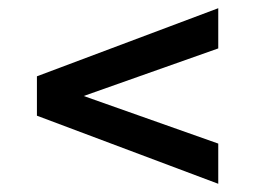

<svg xmlns="http://www.w3.org/2000/svg" viewBox="-20 -568 622 468"><path d="M70 -286V-382L512 -548V-450L184 -334L512 -218V-120Z"/></svg>

Font: Gantari SemiBold
Style: Regular
Weight: 600
Designer: Anugrah Pasau
Foundry: Lafontype
Version: Version 1.000; ttfautohint (v1.8.4)